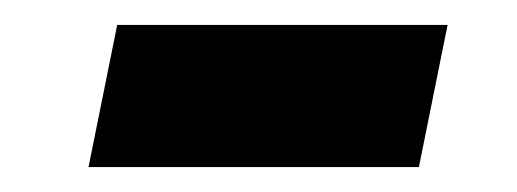

<svg xmlns="http://www.w3.org/2000/svg" viewBox="-20 -384 415 154"><path d="M316 -250H51L74 -364H339Z"/></svg>

Font: Argentum Novus
Style: Bold Italic
Weight: 700
Designer: Julieta Ulanovsky (font) & Cristiano Sobral (main changes)
Foundry: Julieta Ulanovsky (font) & Cristiano Sobral (main changes)
Version: Version 3.00;November 27, 2020;FontCreator 13.0.0.2655 64-bi